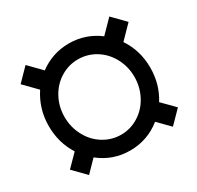

<svg xmlns="http://www.w3.org/2000/svg" viewBox="-138 -779 978 952"><g transform="rotate(-30 351.0 -302.5)"><path d="M529.8 -52.2Q452.1 9.8 353 9.8Q254.4 9.8 177.2 -51.8L114.3 12.7L45.4 -57.6L111.3 -124.5Q62.5 -200.7 62.5 -296.9Q62.5 -394.5 115.7 -475.1L45.4 -546.9L114.3 -617.2L183.6 -546.4Q259.3 -602.5 353 -602.5Q447.8 -602.5 523.4 -545.4L594.2 -617.7L663.6 -546.9L591.3 -473.1Q643.6 -395.5 643.6 -296.9Q643.6 -202.6 595.7 -126.5L663.6 -57.6L594.2 13.2ZM152.8 -296.9Q152.8 -238.3 179.7 -188Q206.5 -137.7 252.9 -109.1Q299.3 -80.6 353 -80.6Q406.7 -80.6 453.1 -109.4Q499.5 -138.2 526.1 -188.5Q552.7 -238.8 552.7 -296.9Q552.7 -355 526.1 -404.8Q499.5 -454.6 453.4 -483.2Q407.2 -511.7 353 -511.7Q298.8 -511.7 252.4 -483.2Q206.1 -454.6 179.4 -404.8Q152.8 -355 152.8 -296.9Z"/></g></svg>

Font: Vazir Medium FD
Style: Medium-FD
Weight: 500
Designer: Saber Rastikerdar
Foundry: Saber Rastikerdar
Version: Version 30.0.0